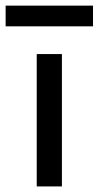

<svg xmlns="http://www.w3.org/2000/svg" viewBox="-66 -669 354 689"><path d="M-45.8 -648.8H267.8V-574.5H-45.8ZM65.8 0V-475H156.2V0Z"/></svg>

Font: Outfit Thin
Style: Regular
Weight: 100
Designer: Rodrigo Fuenzalida
Foundry: fragTYPE
Version: Version 1.100;gftools[0.9.27]